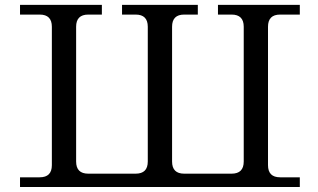

<svg xmlns="http://www.w3.org/2000/svg" viewBox="-20 -752 1280 772"><path d="M911.1 -53.7Q960 -53.7 960 -102.5V-644.5Q960 -693.4 911.1 -693.4H856.4V-732.4H1185.5V-693.4H1106.4Q1057.6 -693.4 1057.6 -644.5V-87.9Q1057.6 -39.1 1106.4 -39.1H1185.5V0H60.5V-39.1H139.6Q188.5 -39.1 188.5 -87.9V-644.5Q188.5 -693.4 139.6 -693.4H60.5V-732.4H389.6V-693.4H335Q286.1 -693.4 286.1 -644.5V-102.5Q286.1 -53.7 335 -53.7H525.4Q574.2 -53.7 574.2 -102.5V-644.5Q574.2 -693.4 525.4 -693.4H470.7V-732.4H775.4V-693.4H720.7Q671.9 -693.4 671.9 -644.5V-102.5Q671.9 -53.7 720.7 -53.7Z"/></svg>

Font: Munson
Style: Regular
Weight: 400
Designer: Paul James MIller
Foundry: High-Logic / Made with FontCreator
Version: Version 2.10;May 5, 2019;FontCreator 11.5.0.2430 64-bit